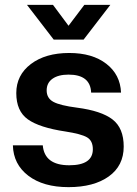

<svg xmlns="http://www.w3.org/2000/svg" viewBox="-20 -760 565 790"><path d="M33 -162H156Q163 -80 265 -80Q362 -80 362 -146Q362 -181 338 -195Q314 -209 249 -219Q142 -235 94.5 -269Q47 -303 47 -377Q47 -451 107 -496.5Q167 -542 265 -542Q360 -542 417.5 -497.5Q475 -453 478 -379H355Q352 -453 262 -453Q220 -453 196 -436Q172 -419 172 -388Q172 -356 199.5 -341Q227 -326 297 -317Q397 -304 443 -268.5Q489 -233 489 -157Q489 -78 427.5 -34Q366 10 262 10Q158 10 96.5 -37Q35 -84 33 -162ZM201 -597 91 -740H198L262 -654L327 -740H434L324 -597Z"/></svg>

Font: Mona Sans SemiBold
Style: Regular
Weight: 600
Designer: Deni Anggara
Foundry: GitHub
Version: Version 2.000;Glyphs 3.2.3 (3260)